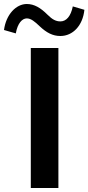

<svg xmlns="http://www.w3.org/2000/svg" viewBox="-69 -940 442 960"><path d="M85 -700V0H223V-700ZM353 -891 295 -908C285 -858 262 -833 233 -833C211 -833 193 -842 168 -867C134 -901 102 -920 65 -920C11 -920 -39 -867 -49 -790L10 -773C19 -824 42 -848 65 -848C86 -848 105 -832 129 -809C164 -776 195 -760 233 -760C295 -760 345 -812 353 -891Z"/></svg>

Font: Gully SemiBold
Style: Regular
Weight: 600
Designer: jaikishan Patel
Foundry: MagicType
Version: Version 1.000;Glyphs 3.2 (3242)